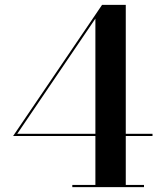

<svg xmlns="http://www.w3.org/2000/svg" viewBox="-20 -770 657 790"><path d="M572.5 -9H497.5V-210.5H607.5V-219.5H497.5V-750H400L34 -210.5H372.5V-9H277.5V0H572.5ZM51 -219.5 372.5 -693.5V-219.5Z"/></svg>

Font: Bodoni* 24pt Medium
Style: Regular
Weight: 500
Version: Version 2.3